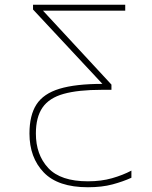

<svg xmlns="http://www.w3.org/2000/svg" viewBox="-20 -548 640 808"><path d="M350 240Q224 240 164 177.5Q104 115 104 14Q104 -63 133.5 -108.5Q163 -154 230.5 -174.5Q298 -195 411 -195L119 -508V-528H507V-503H161L449 -192V-170H408Q309 -170 248 -153Q187 -136 159 -95.5Q131 -55 131 14Q131 103 183 159Q235 215 350 215Q406 215 451.5 202Q497 189 533 170V200Q498 216 453.5 228Q409 240 350 240Z"/></svg>

Font: Noto Sans Mono Thin
Style: Regular
Weight: 100
Designer: Monotype Design Team
Foundry: Monotype Imaging Inc.
Version: Version 2.014